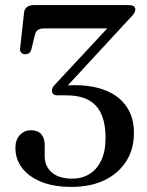

<svg xmlns="http://www.w3.org/2000/svg" viewBox="-20 -720 578 754"><path d="M231.5 -368.5 221 -381.5Q228 -383 236.2 -383.8Q244.5 -384.5 253.8 -385Q263 -385.5 272 -385.5Q346 -385.5 398.2 -363.5Q450.5 -341.5 478.2 -299.5Q506 -257.5 506 -198Q506 -134.5 475.8 -86.8Q445.5 -39 390.5 -12.5Q335.5 14 261 14Q189.5 14 140.5 -6.5Q91.5 -27 66 -61.5Q40.5 -96 40.5 -139Q40.5 -171 58 -189.8Q75.5 -208.5 102 -208.5Q128.5 -208.5 142 -193Q155.5 -177.5 155.5 -151V-107Q155.5 -67 183.5 -42.8Q211.5 -18.5 264 -18.5Q302 -18.5 331.2 -36.5Q360.5 -54.5 377.5 -90Q394.5 -125.5 394.5 -178.5Q394.5 -263.5 357 -304.5Q319.5 -345.5 241 -345.5H208.5Q195.5 -345.5 189.8 -350.2Q184 -355 184 -364.5Q184 -371.5 187.8 -377.8Q191.5 -384 202.5 -395L432 -641.5L436 -608.5H154Q138 -608.5 129.2 -602.5Q120.5 -596.5 117 -583L103 -525.5Q101 -517 95 -512Q89 -507 79.5 -507Q69.5 -507 63.5 -513Q57.5 -519 59 -531L74.5 -670Q75.5 -684 85.5 -692Q95.5 -700 113.5 -700H483Q498 -700 504.8 -695.8Q511.5 -691.5 511.5 -683Q511.5 -676.5 506.8 -668.2Q502 -660 485.5 -643.5Z"/></svg>

Font: Fraunces 20pt
Style: Regular
Weight: 400
Version: Version 1.000;[b76b70a41]